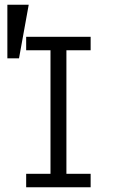

<svg xmlns="http://www.w3.org/2000/svg" viewBox="-20 -793 586 813"><path d="M101.6 -772.9 60.5 -545.9H11.2V-772.9ZM363.8 0H90.8V-57.1H193.8V-580.1H90.8V-637.2H363.8V-580.1H261.2V-57.1H363.8Z"/></svg>

Font: Anonymous Pro
Style: Regular
Weight: 400
Monospace: yes
Designer: Mark Simonson
Version: Version 1.002